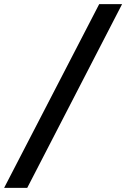

<svg xmlns="http://www.w3.org/2000/svg" viewBox="-92 -760 612 931"><path d="M40 151H-72L389 -740H500Z"/></svg>

Font: IBM Plex Sans SemiBold
Style: Italic
Weight: 600
Italic angle: -11.31°
Designer: Mike Abbink, Paul van der Laan, Pieter van Rosmalen
Foundry: Bold Monday
Version: Version 3.201